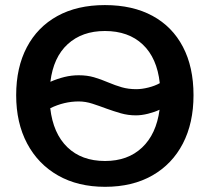

<svg xmlns="http://www.w3.org/2000/svg" viewBox="-20 -718 818 748"><path d="M733.9 -347.2Q733.9 -238.8 692.4 -158.7Q650.9 -78.6 573.5 -34.4Q496.1 9.8 389.2 9.8Q283.7 9.8 206.1 -34.4Q128.4 -78.6 85.7 -158.9Q43 -239.3 43 -347.2Q43 -455.1 84.5 -533.9Q126 -612.8 203.4 -655.5Q280.8 -698.2 388.7 -698.2Q497.1 -698.2 574.2 -656.2Q651.4 -614.3 692.6 -535.6Q733.9 -457 733.9 -347.2ZM388.7 -597.2Q299.8 -597.2 243.9 -546.1Q188 -495.1 176.3 -399.4Q203.1 -411.1 230.7 -418Q258.3 -424.8 286.6 -424.8Q319.3 -424.8 346.2 -417Q373 -409.2 401.4 -397Q429.2 -385.3 454.8 -377.9Q480.5 -370.6 511.2 -370.6Q532.7 -370.6 558.1 -377Q583.5 -383.3 602.5 -394Q591.8 -492.2 536.1 -544.7Q480.5 -597.2 388.7 -597.2ZM389.2 -90.8Q478 -90.8 533.4 -143.1Q588.9 -195.3 601.6 -290.5Q582 -281.2 556.6 -274.9Q531.2 -268.6 509.8 -268.6Q479 -268.6 450.9 -276.6Q422.9 -284.7 396 -294.4Q367.2 -305.2 340.1 -314Q313 -322.8 286.6 -322.8Q230 -322.8 175.8 -296.4Q187 -198.2 242.4 -144.5Q297.9 -90.8 389.2 -90.8Z"/></svg>

Font: Arimo SemiBold
Style: Regular
Weight: 600
Designer: Steve Matteson
Foundry: Monotype Imaging Inc.
Version: Version 1.33